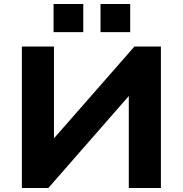

<svg xmlns="http://www.w3.org/2000/svg" viewBox="-20 -937 911 957"><path d="M89 0V-705H249V-227H231L650 -705H782V0H622V-479H640L221 0ZM481 -777V-917H629V-777ZM247 -777V-917H395V-777Z"/></svg>

Font: Nunito Sans 10pt SemiExpanded ExtraBold
Style: Regular
Weight: 800
Width: 6
Designer: Vernon Adams
Foundry: Vernon Adams
Version: Version 3.101;gftools[0.9.27]